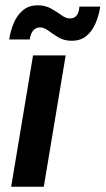

<svg xmlns="http://www.w3.org/2000/svg" viewBox="-20 -711 402 731"><path d="M22.5 0 105.8 -500H230L146.7 0ZM15 -560.8Q20 -594.2 32.5 -623.8Q45 -653.3 67.5 -672.1Q90 -690.8 124.2 -690.8Q152.5 -690.8 174.6 -678.3Q196.7 -665.8 213.8 -653.3Q230.8 -640.8 245.8 -640.8Q261.7 -640.8 270.8 -650.8Q280 -660.8 282.5 -685.8H361.7Q356.7 -653.3 344.2 -623.3Q331.7 -593.3 309.6 -574.6Q287.5 -555.8 252.5 -555.8Q224.2 -555.8 202.5 -568.8Q180.8 -581.7 164.2 -594.2Q147.5 -606.7 133.3 -606.7Q100 -606.7 93.3 -560.8Z"/></svg>

Font: Familjen Grotesk SemiBold
Style: Italic
Weight: 600
Italic angle: -9.46201°
Designer: Anders Wikstroem, Jonas Baeckman, Matilda Gysing, Kristian Moeller
Foundry: Familjen STHLM AB
Version: Version 2.002